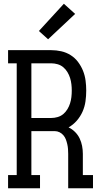

<svg xmlns="http://www.w3.org/2000/svg" viewBox="-20 -1002 540 1022"><path d="M23 0V-70H69V-665H23V-735H253Q280 -735 306.5 -729Q333 -723 356 -708.5Q379 -694 395.5 -672Q412 -650 422 -625Q432 -600 435.5 -573Q439 -546 439 -520Q439 -491 435 -462.5Q431 -434 419.5 -408Q408 -382 389 -360Q370 -338 345 -324Q364 -315 379.5 -299.5Q395 -284 404 -265Q413 -246 417 -225Q421 -204 421 -183V-70H475V0H343V-183Q343 -196 342 -209Q341 -222 338 -235Q335 -248 330.5 -260Q326 -272 317.5 -282Q309 -292 297 -298Q285 -304 272 -304H147V-70H193V0ZM147 -374H253Q270 -374 287 -379Q304 -384 317 -395Q330 -406 339 -421Q348 -436 353 -452Q358 -468 360 -485Q362 -502 362 -520Q362 -537 360 -554Q358 -571 353 -587Q348 -603 339 -618Q330 -633 317 -644Q304 -655 287 -660Q270 -665 253 -665H147ZM236 -793 187 -837 320 -982 380 -928Z"/></svg>

Font: Iosevka Gothic
Style: Regular
Weight: 400
Monospace: yes
Designer: Belleve Invis
Foundry: Belleve Invis
Version: Version 15.5.1; ttfautohint (v1.8.4)